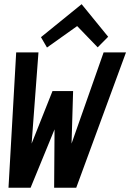

<svg xmlns="http://www.w3.org/2000/svg" viewBox="-20 -884 613 904"><path d="M573.2 -637.2 338.9 0H234.9L236.8 -274.9L124 0H20L56.2 -637.2H161.1L128.9 -208L227.1 -455.1H324.2L316.9 -208L467.8 -637.2ZM489.3 -710.9 439.9 -661.1 343.3 -761.2 201.2 -660.2 172.9 -709 364.3 -864.3Z"/></svg>

Font: Anonymous Pro
Style: Bold Italic
Weight: 700
Italic angle: -12°
Monospace: yes
Designer: Mark Simonson
Version: Version 1.003